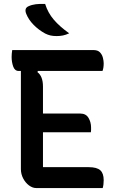

<svg xmlns="http://www.w3.org/2000/svg" viewBox="-20 -954 590 974"><path d="M164 0Q145 0 127 -13.5Q109 -27 97.5 -49Q86 -71 86 -96V-594H75Q55 -594 47 -616.5Q39 -639 39 -665Q39 -682 42 -700H455Q476 -700 487 -688.5Q498 -677 502 -661Q506 -645 506 -633Q506 -609 500 -594H172L170 -588Q198 -567 198 -515V-378H387Q416 -378 429 -356Q442 -334 442 -307Q442 -300 442 -294Q442 -288 441 -283H198V-106H430Q471 -106 488.5 -90.5Q506 -75 506 -40Q506 -17 501 0ZM209 -934Q223 -889 253 -854Q283 -819 331 -785Q314 -777 299 -774Q284 -771 267 -771Q250 -771 236.5 -774Q223 -777 209 -784Q176 -802 150.5 -828Q125 -854 113 -884Q102 -912 124 -922Q141 -930 161.5 -932.5Q182 -935 209 -934Z"/></svg>

Font: Recursive Sn Csl St Med
Style: Regular
Weight: 500
Version: Version 1.079;hotconv 1.0.112;makeotfexe 2.5.65598; ttfautoh